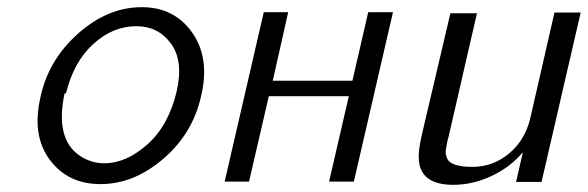

<svg xmlns="http://www.w3.org/2000/svg" viewBox="-20 -506 1638 535"><path d="M93 -236Q93 -239 95 -245Q119 -344 200.5 -415Q282 -486 375 -486Q466 -486 516 -414.5Q566 -343 540 -237Q517 -134 435 -63.5Q353 7 260 7Q169 7 118.5 -61Q68 -129 93 -236ZM164 -246H160Q149 -195 154 -155Q161 -104 195 -77.5Q229 -51 271 -51Q331 -51 390 -103Q449 -155 472 -250Q492 -336 456.5 -384.5Q421 -433 360 -433Q294 -433 239.5 -383Q185 -333 164 -246Z M606 0 715 -472H783L740 -281H962L1006 -472H1075L966 0H897L952 -238H729L674 0Z M1156 -133 1235 -469H1309L1229 -121Q1226 -113 1223 -92Q1220 -79 1225 -67Q1233 -41 1296 -41Q1353 -41 1397.5 -77.5Q1442 -114 1457 -174L1525 -471H1598L1489 1H1418L1437 -82Q1402 -40 1349.5 -15.5Q1297 9 1243 9Q1152 9 1147 -61Q1145 -86 1156 -133Z"/></svg>

Font: Coval
Style: ExtraLight Italic
Weight: 200
Foundry: Context Ltd
Version: Version 001.000